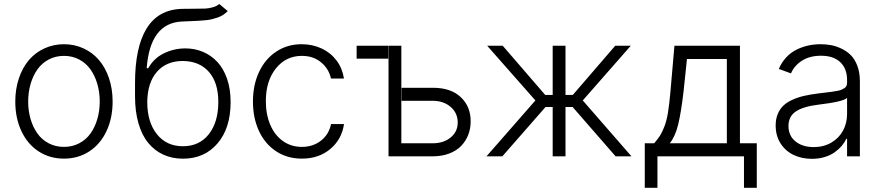

<svg xmlns="http://www.w3.org/2000/svg" viewBox="-20 -771 4346 947"><path d="M55.4 -270.2Q55.4 -332 73.2 -384.8Q90.9 -437.5 122.3 -474.4Q153.8 -511.4 198.5 -532.1Q243.3 -552.9 295.5 -552.9Q347.7 -552.9 392.4 -532.1Q437.1 -511.4 468.6 -474.4Q500 -437.5 517.8 -384.8Q535.5 -332 535.5 -270.2Q535.5 -188.2 505.1 -123.9Q474.8 -59.7 420.1 -24.1Q365.4 11.4 295.5 11.4Q225.5 11.4 170.8 -24.1Q116.1 -59.7 85.8 -123.9Q55.4 -188.2 55.4 -270.2ZM220.2 -64.3Q253.9 -46.5 295.5 -46.5Q337 -46.5 370.7 -64.3Q404.5 -82 426.3 -112.6Q448.2 -143.1 460 -183.6Q471.9 -224.1 471.9 -270.2Q471.9 -316.4 460 -357.1Q448.2 -397.7 426.3 -428.6Q404.5 -459.5 370.6 -477.5Q336.6 -495.4 295.5 -495.4Q254.3 -495.4 220.3 -477.5Q186.4 -459.5 164.6 -428.6Q142.8 -397.7 130.9 -357.1Q119 -316.4 119 -270.2Q119 -224.1 130.9 -183.6Q142.8 -143.1 164.6 -112.6Q186.4 -82 220.2 -64.3Z M1061.4 -751.4 1103.3 -716.3Q1092.7 -705.6 1080.3 -697.4Q1067.8 -689.3 1052.2 -684.1Q1036.6 -679 1023.6 -675.8Q1010.7 -672.6 989.7 -670.8Q968.8 -669 955.6 -668.3Q942.5 -667.6 916.9 -666.5Q910.2 -666.2 896.8 -665.7Q883.5 -665.1 876.8 -664.8Q720.2 -657.3 703.5 -434.7H711.3Q738.3 -483.3 787.6 -507.6Q837 -532 893.8 -532.3Q940.7 -532.3 981 -515.3Q1021.3 -498.2 1051.8 -465.7Q1082.4 -433.2 1100 -382.3Q1117.5 -331.3 1117.5 -267Q1117.2 -138.5 1052.7 -63.4Q988.3 11.7 882.5 11.7Q829.5 11.7 786.2 -8Q742.9 -27.7 711.5 -65.7Q680 -103.7 663 -162.5Q646 -221.2 646 -295.8V-359Q645.6 -537.3 703.1 -630.5Q760.7 -723.7 876.4 -727.3Q892 -728 940 -728Q975.9 -728 992 -728.7Q1008.2 -729.4 1028.4 -734.7Q1048.7 -740.1 1061.4 -751.4ZM1056.8 -268.5Q1056.8 -364 1009.9 -416.9Q963.1 -469.8 880.7 -470.2Q800.4 -469.8 754.1 -416.9Q707.7 -364 706.3 -268.5Q706.3 -169 753.7 -109.4Q801.1 -49.7 882.1 -49.7Q963.1 -49.7 1009.9 -109Q1056.8 -168.3 1056.8 -268.5Z M1468.8 11.4Q1396.7 11.4 1341.6 -25Q1286.6 -61.4 1257.1 -125.4Q1227.6 -189.3 1227.6 -270.2Q1227.6 -351.6 1257.6 -415.8Q1287.6 -480.1 1342.5 -516.5Q1397.4 -552.9 1467.7 -552.9Q1521.7 -552.9 1566.6 -531.8Q1611.5 -510.7 1640.3 -472.1Q1669 -433.6 1676.5 -383.5H1612.6Q1601.9 -431.8 1563.6 -463.6Q1525.2 -495.4 1468.8 -495.4Q1390.3 -495.4 1340.7 -433.4Q1291.2 -371.4 1291.2 -272.4Q1291.2 -206.3 1313.2 -155Q1335.2 -103.7 1375.7 -75.1Q1416.2 -46.5 1468.8 -46.5Q1523.4 -46.5 1562.7 -76.9Q1601.9 -107.2 1612.9 -159.1H1676.8Q1665.8 -83.8 1609.2 -36.2Q1552.6 11.4 1468.8 11.4Z M1960.9 -338.1H2115.1Q2203.8 -338.1 2252.8 -291.7Q2301.8 -245.4 2301.5 -172.2Q2301.5 -136.7 2289.4 -105.8Q2277.3 -74.9 2254.4 -51.1Q2231.5 -27.3 2195.5 -13.7Q2159.4 0 2115.1 0H1896.3V-545.5H1959.5V-64.3H2115.1Q2168.7 -64.6 2203.1 -93.2Q2237.6 -121.8 2237.6 -166.5Q2237.6 -213.4 2203.1 -243.4Q2168.7 -273.4 2115.1 -273.8H1960.9ZM1894.9 -545.5V-481.5H1739V-545.5Z M2379.6 0 2620.7 -275.6 2382.8 -545.5H2459.5L2669 -302.9H2706V-545.5H2769.2V-302.9H2805.4L3014.6 -545.5H3091.3L2854.4 -275.6L3094.5 0H3016.3L2804.3 -243.3H2769.2V0H2706V-243.3H2670.8L2457.7 0Z M3160.2 155.2V-64.3H3206.7Q3225.9 -87 3235.8 -102.6Q3245.7 -118.3 3256.7 -146.3Q3267.8 -174.4 3274.5 -214.8Q3281.2 -255.3 3286.6 -317.1L3306.5 -545.5H3629.6V-64.3H3712.7V155.2H3649.5V0H3222.7V155.2ZM3283.4 -64.3H3565V-480.1H3368.3L3351.2 -317.1Q3339.5 -217.7 3325.3 -158.2Q3311.1 -98.7 3283.4 -64.3Z M3985.1 12.4Q3935 12.4 3894.7 -6.6Q3854.4 -25.6 3830.1 -63.4Q3805.8 -101.2 3805.8 -152.3Q3805.8 -183.9 3816.1 -208.6Q3826.3 -233.3 3843.8 -250Q3861.2 -266.7 3888.5 -278.9Q3915.8 -291.2 3945.8 -298.1Q3975.9 -305 4015.3 -310Q4025.6 -311.4 4044.7 -313.6Q4068.2 -316.4 4079 -317.8Q4089.8 -319.2 4106 -322.1Q4122.2 -324.9 4129.3 -327.9Q4136.4 -331 4144.4 -335.9Q4152.3 -340.9 4155.2 -347.7Q4158 -354.4 4158 -363.3V-376.1Q4158 -432.5 4124.5 -464.3Q4090.9 -496.1 4029.5 -496.1Q3973.7 -496.1 3935.5 -471.6Q3897.4 -447.1 3881.4 -409.1L3821.4 -430.8Q3834.9 -463.1 3857.2 -487.2Q3879.6 -511.4 3907.3 -525.4Q3935 -539.4 3965 -546.2Q3995 -552.9 4027.7 -552.9Q4054.7 -552.9 4080.1 -548.1Q4105.5 -543.3 4131.7 -530.5Q4158 -517.8 4177.4 -498Q4196.7 -478.3 4209 -445.5Q4221.2 -412.6 4221.2 -370.4V0H4158V-86.3H4154.1Q4145.2 -67.1 4130.7 -50.2Q4116.1 -33.4 4095.5 -19Q4074.9 -4.6 4046.3 3.9Q4017.8 12.4 3985.1 12.4ZM3993.6 -45.5Q4042.6 -45.5 4080.6 -67.8Q4118.6 -90.2 4138.3 -127.1Q4158 -164.1 4158 -209.2V-288Q4138.8 -269.2 4015.3 -254.6Q3942.1 -245.7 3905.5 -221.4Q3869 -197.1 3869 -149.5Q3869 -101.2 3903.8 -73.3Q3938.6 -45.5 3993.6 -45.5Z"/></svg>

Font: Inter Light BETA
Style: Regular
Weight: 300
Designer: Rasmus Andersson
Foundry: rsms
Version: Version 3.011;git-f93a4a705